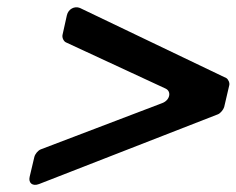

<svg xmlns="http://www.w3.org/2000/svg" viewBox="-20 -601 654 531"><path d="M429 -316 93 -188C85 -185 77 -175 75 -167L62 -112C58 -95 70 -85 88 -92L583 -285C590 -288 598 -298 600 -305L614 -365C616 -372 611 -382 606 -385L201 -579C186 -585 169 -576 165 -559L153 -505C151 -497 156 -487 162 -484L438 -356C455 -348 450 -324 429 -316Z"/></svg>

Font: DIN Rundschrift
Style: MittelKursiv
Weight: 400
Version: Version 1.027